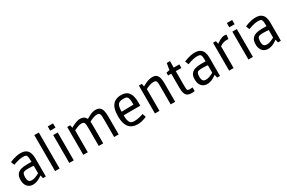

<svg xmlns="http://www.w3.org/2000/svg" viewBox="145 -2117 5205 3480"><g transform="rotate(-30 2748.0 -377.0)"><path d="M213 13Q166 13 130 -8.5Q94 -30 74 -72Q54 -114 54 -173Q54 -244 83 -285Q112 -326 165 -343Q218 -360 289 -360H391Q391 -409 388 -443.5Q385 -478 373 -495Q363 -507 346.5 -511.5Q330 -516 309 -516Q270 -516 232.5 -509Q195 -502 164 -492Q133 -482 114.5 -475Q96 -468 96 -468L67 -540Q67 -540 86 -548.5Q105 -557 137.5 -568Q170 -579 210.5 -587.5Q251 -596 295 -596Q365 -596 406.5 -569.5Q448 -543 466 -495Q484 -447 484 -383V0H424L411 -62H405Q396 -56 377.5 -43.5Q359 -31 334 -18Q309 -5 278 4Q247 13 213 13ZM231 -68Q266 -68 298 -78.5Q330 -89 355 -101.5Q380 -114 391 -121V-277Q380 -279 354 -281.5Q328 -284 287 -284Q198 -284 177 -266Q165 -256 158 -232Q151 -208 151 -174Q151 -118 169.5 -93Q188 -68 231 -68Z M678 0V-754H772V0Z M975 0V-583H1069V0ZM967 -679V-768H1078V-679Z M1268 0V-583H1330L1341 -526H1345Q1355 -532 1376.5 -543.5Q1398 -555 1425.5 -567.5Q1453 -580 1483.5 -588Q1514 -596 1544 -596Q1588 -596 1619.5 -576Q1651 -556 1665 -521Q1707 -547 1758 -571.5Q1809 -596 1867 -596Q1923 -596 1953.5 -569.5Q1984 -543 1996 -495.5Q2008 -448 2008 -383V0H1914V-355Q1914 -402 1912 -436.5Q1910 -471 1899 -487Q1890 -502 1873.5 -505.5Q1857 -509 1845 -509Q1820 -509 1793.5 -502Q1767 -495 1743.5 -485Q1720 -475 1703.5 -466.5Q1687 -458 1681 -454Q1683 -438 1684 -421Q1685 -404 1685 -385V0H1591V-358Q1591 -413 1588.5 -442.5Q1586 -472 1576 -488Q1566 -501 1551.5 -505Q1537 -509 1524 -509Q1492 -509 1460 -499Q1428 -489 1402 -477Q1376 -465 1362 -458V0Z M2400 14Q2329 14 2275 -15.5Q2221 -45 2191.5 -112.5Q2162 -180 2162 -292Q2162 -410 2193 -476Q2224 -542 2277.5 -569.5Q2331 -597 2398 -597Q2465 -597 2511.5 -571Q2558 -545 2583 -484Q2608 -423 2608 -321V-255H2217L2261 -271Q2258 -210 2264.5 -172.5Q2271 -135 2282 -116Q2293 -97 2301 -89Q2315 -77 2334 -71.5Q2353 -66 2382 -66Q2410 -66 2439 -70.5Q2468 -75 2493 -81.5Q2518 -88 2537.5 -94.5Q2557 -101 2569 -104L2592 -31Q2583 -27 2556 -16Q2529 -5 2489 4.5Q2449 14 2400 14ZM2261 -294 2217 -328 2554 -335 2512 -300Q2512 -368 2508.5 -416Q2505 -464 2489 -489Q2482 -499 2465.5 -508Q2449 -517 2403 -517Q2354 -517 2329.5 -506.5Q2305 -496 2291 -479Q2256 -434 2261 -294Z M2768 0V-583H2830L2841 -526H2846Q2856 -532 2877.5 -543.5Q2899 -555 2927.5 -567.5Q2956 -580 2989 -588Q3022 -596 3055 -596Q3111 -596 3140.5 -568.5Q3170 -541 3180.5 -493.5Q3191 -446 3191 -387V0H3097V-358Q3097 -414 3095 -443.5Q3093 -473 3082 -488Q3075 -501 3060.5 -504.5Q3046 -508 3030 -508Q2996 -508 2961 -497.5Q2926 -487 2899 -475Q2872 -463 2862 -457V0Z M3530 14Q3485 14 3452.5 -1Q3420 -16 3402 -58Q3384 -100 3384 -183V-477H3318V-536L3388 -550L3410 -686H3478V-550H3595V-475H3478V-177Q3478 -125 3481 -101.5Q3484 -78 3496 -71.5Q3508 -65 3536 -65Q3552 -65 3565 -66Q3578 -67 3586 -67.5Q3594 -68 3594 -68V8Q3594 8 3576 11Q3558 14 3530 14Z M3858 13Q3811 13 3775 -8.5Q3739 -30 3719 -72Q3699 -114 3699 -173Q3699 -244 3728 -285Q3757 -326 3810 -343Q3863 -360 3934 -360H4036Q4036 -409 4033 -443.5Q4030 -478 4018 -495Q4008 -507 3991.5 -511.5Q3975 -516 3954 -516Q3915 -516 3877.5 -509Q3840 -502 3809 -492Q3778 -482 3759.5 -475Q3741 -468 3741 -468L3712 -540Q3712 -540 3731 -548.5Q3750 -557 3782.5 -568Q3815 -579 3855.5 -587.5Q3896 -596 3940 -596Q4010 -596 4051.5 -569.5Q4093 -543 4111 -495Q4129 -447 4129 -383V0H4069L4056 -62H4050Q4041 -56 4022.5 -43.5Q4004 -31 3979 -18Q3954 -5 3923 4Q3892 13 3858 13ZM3876 -68Q3911 -68 3943 -78.5Q3975 -89 4000 -101.5Q4025 -114 4036 -121V-277Q4025 -279 3999 -281.5Q3973 -284 3932 -284Q3843 -284 3822 -266Q3810 -256 3803 -232Q3796 -208 3796 -174Q3796 -118 3814.5 -93Q3833 -68 3876 -68Z M4320 0V-583H4379L4392 -523H4398Q4398 -523 4413 -534.5Q4428 -546 4453 -560Q4478 -574 4506.5 -585Q4535 -596 4560 -596Q4578 -596 4591.5 -593Q4605 -590 4605 -590L4597 -502Q4597 -502 4583.5 -503Q4570 -504 4557 -504Q4530 -504 4502 -496.5Q4474 -489 4451 -477.5Q4428 -466 4414 -455V0Z M4724 0V-583H4818V0ZM4716 -679V-768H4827V-679Z M5132 13Q5085 13 5049 -8.5Q5013 -30 4993 -72Q4973 -114 4973 -173Q4973 -244 5002 -285Q5031 -326 5084 -343Q5137 -360 5208 -360H5310Q5310 -409 5307 -443.5Q5304 -478 5292 -495Q5282 -507 5265.5 -511.5Q5249 -516 5228 -516Q5189 -516 5151.5 -509Q5114 -502 5083 -492Q5052 -482 5033.5 -475Q5015 -468 5015 -468L4986 -540Q4986 -540 5005 -548.5Q5024 -557 5056.5 -568Q5089 -579 5129.5 -587.5Q5170 -596 5214 -596Q5284 -596 5325.5 -569.5Q5367 -543 5385 -495Q5403 -447 5403 -383V0H5343L5330 -62H5324Q5315 -56 5296.5 -43.5Q5278 -31 5253 -18Q5228 -5 5197 4Q5166 13 5132 13ZM5150 -68Q5185 -68 5217 -78.5Q5249 -89 5274 -101.5Q5299 -114 5310 -121V-277Q5299 -279 5273 -281.5Q5247 -284 5206 -284Q5117 -284 5096 -266Q5084 -256 5077 -232Q5070 -208 5070 -174Q5070 -118 5088.5 -93Q5107 -68 5150 -68Z"/></g></svg>

Font: Ruda Medium
Style: Regular
Weight: 500
Version: Version 2.001